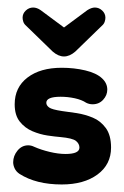

<svg xmlns="http://www.w3.org/2000/svg" viewBox="-20 -480 330 510"><path d="M144 10Q76 10 32 -18Q23 -24 19 -32.5Q15 -41 15 -49Q15 -66 26.5 -80Q38 -94 55 -94Q63 -94 71 -90Q89 -82 112 -76.5Q135 -71 154 -71Q191 -71 191 -88Q191 -98 182 -105.5Q173 -113 140 -116Q127 -117 106.5 -120Q86 -123 66 -131.5Q46 -140 32.5 -157Q19 -174 19 -203Q19 -248 53 -274Q87 -300 144 -300Q177 -300 206.5 -293Q236 -286 251 -272Q265 -259 265 -242Q265 -227 254 -215Q243 -203 226 -203Q217 -203 209 -207Q197 -215 178.5 -219Q160 -223 141 -223Q103 -223 103 -207Q103 -200 110.5 -194.5Q118 -189 145 -185Q162 -183 184 -179.5Q206 -176 226.5 -167.5Q247 -159 261 -140Q275 -121 275 -88Q275 -43 239 -16.5Q203 10 144 10ZM40 -433Q40 -444 48.5 -452Q57 -460 68 -460Q78 -460 88 -453L150 -407L212 -453Q223 -460 232 -460Q243 -460 251.5 -452Q260 -444 260 -433Q260 -428 258 -422Q256 -416 250 -411L180 -343Q165 -330 150 -330Q135 -330 120 -343L50 -411Q44 -416 42 -422Q40 -428 40 -433Z"/></svg>

Font: Dongle
Style: Bold
Weight: 700
Designer: Yanghee Ryu
Foundry: Yanghee Ryu
Version: Version 2.000